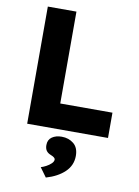

<svg xmlns="http://www.w3.org/2000/svg" viewBox="-105 -769 820 1130"><g transform="rotate(10 305.0 -203.5)"><path d="M87 0V-700H258V-151H570V0ZM250 293 210 238Q224 234 241 225Q258 216 270.5 204Q283 192 283 180Q283 168 258 158Q237 150 228.5 137Q220 124 220 104Q220 72 243 56Q266 40 301 40Q343 40 372.5 64Q402 88 402 137Q402 194 360.5 233.5Q319 273 250 293Z"/></g></svg>

Font: Readex Pro
Style: Bold
Weight: 700
Designer: Bonnie Shaver-Troup, Thomas Jockin
Foundry: Lexend
Version: Version 1.203; ttfautohint (v1.8.3)